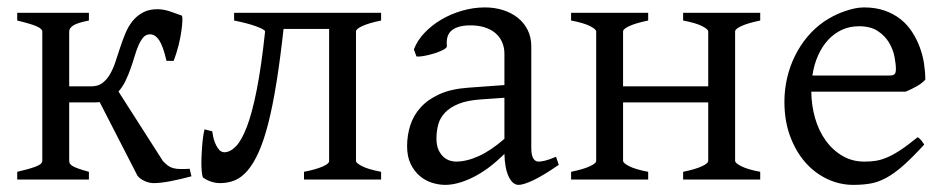

<svg xmlns="http://www.w3.org/2000/svg" viewBox="-20 -489 2580 523"><path d="M222.2 -454.1V-433.1Q189.9 -426.8 179.2 -419.4Q168.5 -412.1 168.5 -403.3V-253.9H229.5Q247.1 -253.9 259 -262.9Q271 -272 279.5 -286.6Q288.1 -301.3 294.4 -320.3Q300.8 -339.4 307.1 -358.9Q313.5 -378.4 321.3 -397.5Q329.1 -416.5 340.8 -431.2Q352.5 -445.8 368.9 -454.8Q385.3 -463.9 408.7 -463.9Q424.8 -463.9 441.9 -458.3Q459 -452.6 474.6 -446.8Q477.1 -445.8 476.8 -434.1Q476.6 -422.4 474.1 -404.5Q471.7 -386.7 466.3 -365.2Q460.9 -343.8 453.1 -323.2H433.6Q424.3 -363.3 413.6 -379.4Q402.8 -395.5 388.7 -395.5Q377.9 -395.5 370.8 -387.7Q363.8 -379.9 357.9 -366.9Q352.1 -354 347.2 -337.4Q342.3 -320.8 336.2 -303.5Q330.1 -286.1 322.3 -269.5Q314.5 -252.9 302.7 -239.7L423.8 -50.3Q431.2 -42.5 437.5 -37.8Q443.8 -33.2 451.9 -31Q460 -28.8 470.5 -28.6Q481 -28.3 496.6 -29.3L501.5 -8.8Q471.2 -0.5 444.1 4.6Q417 9.8 398.9 9.8Q386.2 9.8 373.5 3.9Q360.8 -2 354.5 -10.3L251.5 -210.9Q247.6 -210.4 243.7 -210.2Q239.7 -210 235.8 -210H168.5V-50.8Q168.5 -46.9 170.2 -43.7Q171.9 -40.5 177.2 -37.1Q182.6 -33.7 193.4 -29.8Q204.1 -25.9 222.2 -21V0H26.9V-21Q59.1 -28.3 77.1 -35.2Q95.2 -42 95.2 -50.8V-403.3Q95.2 -410.6 79.3 -417.5Q63.5 -424.3 26.9 -433.1V-454.1Z M808.1 0V-21Q840.3 -27.3 858.4 -35.2Q876.5 -43 876.5 -49.8V-410.2H752.4Q743.2 -326.7 732.9 -263.2Q722.7 -199.7 710.7 -152.8Q698.7 -106 684.8 -75Q670.9 -43.9 654.8 -24.9Q638.7 -5.9 620.1 2Q601.6 9.8 579.6 9.8Q567.4 9.8 555.4 5.9Q543.5 2 533.7 -4.9Q531.7 -6.3 530.5 -14.2Q529.3 -22 528.8 -33.4Q528.3 -44.9 528.8 -58.8Q529.3 -72.8 530.3 -86.9Q531.2 -101.1 533 -114.3Q534.7 -127.4 537.1 -136.7L558.1 -131.3Q560.5 -113.8 564.7 -102.8Q568.8 -91.8 573.5 -85.2Q578.1 -78.6 582.8 -76.4Q587.4 -74.2 591.3 -74.2Q607.4 -74.7 622.8 -90.6Q638.2 -106.4 652.6 -144Q667 -181.6 679.4 -244.6Q691.9 -307.6 702.1 -403.3Q701.7 -406.2 694.8 -409.9Q688 -413.6 676.5 -417.7Q665 -421.9 649.9 -425.8Q634.8 -429.7 617.7 -433.1V-454.1H1018.1V-433.1Q984.9 -426.3 967.3 -418.2Q949.7 -410.2 949.7 -403.3V-50.8Q949.7 -44.9 966.1 -36.4Q982.4 -27.8 1018.1 -21V0Z M1221.7 -48.8Q1251 -48.8 1283.9 -63.7Q1316.9 -78.6 1354 -110.8V-222.7L1291 -218.3Q1253.4 -215.8 1229.7 -206.3Q1206.1 -196.8 1192.4 -182.4Q1178.7 -168 1173.8 -149.9Q1168.9 -131.8 1168.9 -111.8Q1168.9 -92.3 1174.8 -80.1Q1180.7 -67.9 1189 -60.8Q1197.3 -53.7 1206.3 -51.3Q1215.3 -48.8 1221.7 -48.8ZM1502 -40Q1460.4 -11.2 1433.3 1.7Q1406.2 14.6 1392.6 14.6Q1376.5 14.6 1365.7 -7.8Q1355 -30.3 1354 -69.8Q1332 -47.9 1310.1 -31.7Q1288.1 -15.6 1267.1 -5.4Q1246.1 4.9 1227.3 9.8Q1208.5 14.6 1192.9 14.6Q1175.3 14.6 1156.7 8.8Q1138.2 2.9 1123.3 -9.8Q1108.4 -22.5 1098.6 -42.5Q1088.9 -62.5 1088.9 -90.8Q1088.9 -119.6 1097.4 -147Q1106 -174.3 1125.5 -196Q1145 -217.8 1176.5 -232.2Q1208 -246.6 1253.9 -250L1354 -257.3V-342.8Q1354 -359.4 1347.9 -373.8Q1341.8 -388.2 1329.6 -398.7Q1317.4 -409.2 1299.3 -414.8Q1281.2 -420.4 1257.3 -419.9Q1225.6 -418.9 1210 -405.8Q1194.3 -392.6 1197.3 -363.3Q1197.8 -358.9 1187.3 -353.3Q1176.8 -347.7 1162.4 -343.3Q1147.9 -338.9 1134 -336.4Q1120.1 -334 1114.3 -335.4L1107.4 -354.5Q1116.7 -378.9 1136.5 -399.7Q1156.2 -420.4 1182.4 -435.8Q1208.5 -451.2 1239.3 -460Q1270 -468.8 1300.8 -468.8Q1327.6 -468.8 1350.6 -461.4Q1373.5 -454.1 1390.6 -440.4Q1407.7 -426.8 1417.5 -407Q1427.2 -387.2 1427.2 -362.3V-86.9Q1427.2 -66.4 1432.6 -57.6Q1438 -48.8 1446.8 -48.8Q1453.6 -48.8 1464.4 -51.3Q1475.1 -53.7 1494.6 -62Z M1840.8 0V-21Q1874 -27.8 1891.6 -35.9Q1909.2 -43.9 1909.2 -50.8V-210H1677.2V-50.8Q1677.2 -44.9 1693.6 -36.4Q1710 -27.8 1745.6 -21V0H1535.6V-21Q1568.8 -27.8 1586.4 -35.9Q1604 -43.9 1604 -50.8V-403.3Q1604 -409.2 1587.6 -417.7Q1571.3 -426.3 1535.6 -433.1V-454.1H1745.6V-433.1Q1712.4 -426.3 1694.8 -418.2Q1677.2 -410.2 1677.2 -403.3V-253.9H1909.2V-403.3Q1909.2 -409.2 1892.8 -417.7Q1876.5 -426.3 1840.8 -433.1V-454.1H2050.8V-433.1Q2017.6 -426.3 2000 -418.2Q1982.4 -410.2 1982.4 -403.3V-50.8Q1982.4 -44.9 1998.8 -36.4Q2015.1 -27.8 2050.8 -21V0Z M2319.8 -417.5Q2294.4 -417.5 2273.2 -407.7Q2252 -397.9 2235.6 -380.1Q2219.2 -362.3 2208.3 -337.6Q2197.3 -313 2192.9 -283.2H2401.9Q2413.1 -283.2 2416.7 -286.9Q2420.4 -290.5 2420.4 -300.8Q2420.4 -314 2416.7 -333.7Q2413.1 -353.5 2402.1 -372.3Q2391.1 -391.1 2371.3 -404.3Q2351.6 -417.5 2319.8 -417.5ZM2500.5 -272Q2491.7 -262.2 2477.1 -253.9Q2462.4 -245.6 2446.8 -239.3H2189.9Q2190.4 -201.2 2200.4 -166.7Q2210.4 -132.3 2229.2 -106.2Q2248 -80.1 2274.7 -64.5Q2301.3 -48.8 2334.5 -48.8Q2349.6 -48.8 2364 -50.8Q2378.4 -52.7 2395 -59.6Q2411.6 -66.4 2431.9 -79.6Q2452.1 -92.8 2479.5 -115.2Q2485.8 -111.8 2490.5 -105.5Q2495.1 -99.1 2497.6 -95.2Q2464.8 -59.6 2440.2 -37.8Q2415.5 -16.1 2393.8 -4.4Q2372.1 7.3 2350.8 11Q2329.6 14.6 2304.7 14.6Q2267.1 14.6 2233.2 -1.5Q2199.2 -17.6 2173.3 -47.1Q2147.5 -76.7 2132.1 -118.4Q2116.7 -160.2 2116.7 -211.9Q2116.7 -244.6 2124 -276.4Q2131.3 -308.1 2145.3 -336.4Q2159.2 -364.7 2179.2 -388.7Q2199.2 -412.6 2224.6 -430.2Q2235.4 -437.5 2248.8 -444.6Q2262.2 -451.7 2276.9 -457Q2291.5 -462.4 2305.9 -465.6Q2320.3 -468.8 2333.5 -468.8Q2365.2 -468.8 2390.1 -460Q2415 -451.2 2433.6 -436.3Q2452.1 -421.4 2464.8 -401.6Q2477.5 -381.8 2485.6 -359.9Q2493.7 -337.9 2497.1 -315.2Q2500.5 -292.5 2500.5 -272Z"/></svg>

Font: Gentium Plus Cyr
Style: Regular
Weight: 400
Designer: J. Victor Gaultney, Annie Olsen, Iska Routamaa, Becca Hirsbrunner
Foundry: SIL International
Version: Version 5.000